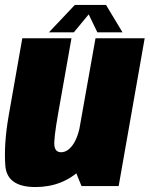

<svg xmlns="http://www.w3.org/2000/svg" viewBox="-21 -751 604 775"><path d="M308 0H458L563 -596.5H364.5L273.5 -85ZM267.5 -596.5H69L14 -284Q-6 -169 0.5 -82.5Q7 4 122 4Q232 4 307 -68.8Q382 -141.5 398 -235.5L305 -257.5Q294.5 -196.5 273 -166.5Q251.5 -136.5 225.5 -136.5Q202.5 -136.5 198.8 -161.8Q195 -187 213.5 -291.5ZM176.5 -620.5H277L337 -693L372 -620.5H473.5L407 -731H281Z"/></svg>

Font: Anybody Condensed Black
Style: Italic
Weight: 900
Width: 3
Italic angle: -10°
Version: Version 1.113;gftools[0.9.25]